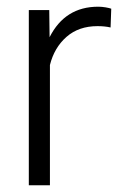

<svg xmlns="http://www.w3.org/2000/svg" viewBox="-20 -553 358 573"><path d="M66 -523H127L128 -442Q174 -533 273 -533Q284 -533 295.5 -531Q307 -529 312 -527L310 -471Q293 -475 271 -475Q215 -475 178.5 -443Q142 -411 129 -359V0H66Z"/></svg>

Font: Freesentation 3 Light
Style: Regular
Weight: 300
Designer: glyphs from Roboto by Christian Robertson / Hangul glyphs from Noto Sans CJK(Source Han Sans) by Jang Soo-young and Kang
Foundry: PT&
Version: Version 2.001